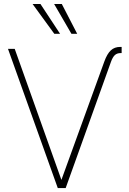

<svg xmlns="http://www.w3.org/2000/svg" viewBox="-20 -955 657 975"><path d="M590.8 -716.8H597.7V-685.5H592.8Q574.2 -685.5 563 -675Q551.8 -664.6 543 -639.6L313.5 0H273.4L20.5 -707H54.7L292 -41V-42L509.8 -642.6Q523.9 -681.6 542.7 -699.2Q561.5 -716.8 590.8 -716.8ZM145.5 -934.6H185.5L285.2 -783.2H255.9ZM254.9 -934.6H293.9L372.1 -783.2H342.8Z"/></svg>

Font: Pretendard GOV Thin
Style: Regular
Weight: 100
Designer: Base glyphs from Inter by Rasmus Andersson; Hangeul glyphs from Noto Sans CJK(Source Han Sans) by Jang Soo-young and Kan
Foundry: Kil Hyung-jin
Version: Version 1.309